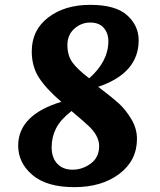

<svg xmlns="http://www.w3.org/2000/svg" viewBox="-20 -739 660 792"><path d="M336 -228Q329 -235 307 -253.5Q285 -272 275 -281Q230 -246 211.5 -210Q193 -174 193 -131.5Q193 -89 216 -64Q239 -39 279.5 -39Q320 -39 354.5 -64.5Q389 -90 389 -136.5Q389 -183 336 -228ZM348 -416Q427 -486 427 -569Q427 -602 408 -624Q389 -646 352 -646Q315 -646 286.5 -620.5Q258 -595 258 -553Q258 -511 278 -482.5Q298 -454 348 -416ZM552 -573Q552 -437 385 -381Q443 -337 470.5 -312Q498 -287 521.5 -248Q545 -209 545 -166Q545 -77 472.5 -22Q400 33 286.5 33Q173 33 114 -17Q55 -67 55 -138Q55 -265 233 -319Q170 -373 140.5 -419Q111 -465 111 -527Q111 -615 179 -667Q247 -719 352 -719Q457 -719 504.5 -676Q552 -633 552 -573Z"/></svg>

Font: MeriendaOneRegular
Style: Regular
Weight: 400
Designer: Eduardo Rodriguez Tunni
Foundry: Eduardo Rodriguez Tunni
Version: Version 1.001